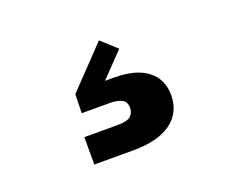

<svg xmlns="http://www.w3.org/2000/svg" viewBox="-56 -112 476 402"><g transform="rotate(-20 182.0 89.5)"><path d="M95 210V149H169Q191 149 198.5 142Q206 135 206 124Q206 110 196 105Q186 100 169 100H107L108 58L193 -31L227 0L176 53H196Q245 53 270.5 73Q296 93 296 128Q296 167 266.5 188.5Q237 210 182 210Z"/></g></svg>

Font: BDO Grotesk DemiBold
Style: Regular
Weight: 600
Designer: Deni Anggara
Foundry: Lokal Container
Version: Version 2.000